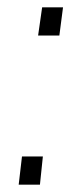

<svg xmlns="http://www.w3.org/2000/svg" viewBox="-20 -507 228 524"><path d="M152 -487H95L84 -410H142ZM97 -80H40L31 -3H89Z"/></svg>

Font: United Sans Thin
Style: Italic
Weight: 100
Italic angle: -8°
Designer: Pablo Impallari, Rodrigo Fuenzalida (Modified by Dan O. Williams)
Version: Version 1.000;PS 001.000;hotconv 1.0.88;makeotf.lib2.5.64775